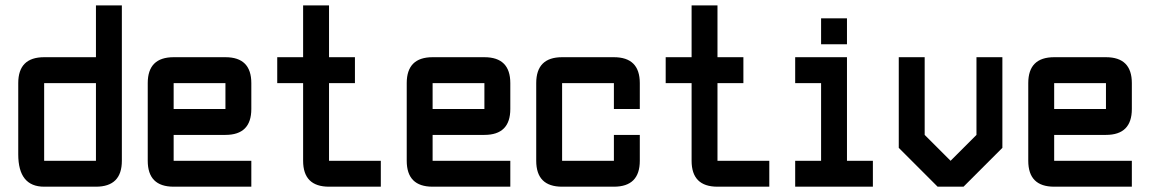

<svg xmlns="http://www.w3.org/2000/svg" viewBox="-20 -704 4337 724"><path d="M439.5 -97.7Q439.5 0 341.8 0H146.5Q48.8 0 48.8 -122.1V-390.6Q48.8 -488.3 146.5 -488.3H341.8V-683.6H439.5ZM146.5 -97.7H341.8V-390.6H146.5Z M634.8 -488.3H830.1Q927.7 -488.3 927.7 -390.6V-293Q927.7 -195.3 830.1 -195.3H634.8V-97.7H927.7V0H634.8Q537.1 0 537.1 -97.7V-390.6Q537.1 -488.3 634.8 -488.3ZM830.1 -390.6H634.8V-293H830.1Z M1220.7 0Q1123 0 1123 -97.7V-390.6H1025.4V-488.3H1123V-683.6H1220.7V-488.3H1318.4V-390.6H1220.7V-97.7H1416V0Z M1611.3 -488.3H1806.6Q1904.3 -488.3 1904.3 -390.6V-293Q1904.3 -195.3 1806.6 -195.3H1611.3V-97.7H1904.3V0H1611.3Q1513.7 0 1513.7 -97.7V-390.6Q1513.7 -488.3 1611.3 -488.3ZM1806.6 -390.6H1611.3V-293H1806.6Z M2294.9 0H2099.6Q2002 0 2002 -97.7V-390.6Q2002 -488.3 2099.6 -488.3H2294.9Q2392.6 -488.3 2392.6 -390.6V-293H2294.9V-390.6H2099.6V-97.7H2294.9V-195.3H2392.6V-97.7Q2392.6 0 2294.9 0Z M2685.5 0Q2587.9 0 2587.9 -97.7V-390.6H2490.2V-488.3H2587.9V-683.6H2685.5V-488.3H2783.2V-390.6H2685.5V-97.7H2880.9V0Z M3076.2 -537.1V-634.8H3173.8V-537.1ZM2978.5 0V-97.7H3076.2V-390.6H2978.5V-488.3H3173.8V-97.7H3271.5V0Z M3662.1 -488.3H3759.8V-146.5L3613.3 0H3515.6L3369.1 -146.5V-488.3H3466.8V-195.3L3564.5 -97.7L3662.1 -195.3Z M3955.1 -488.3H4150.4Q4248 -488.3 4248 -390.6V-293Q4248 -195.3 4150.4 -195.3H3955.1V-97.7H4248V0H3955.1Q3857.4 0 3857.4 -97.7V-390.6Q3857.4 -488.3 3955.1 -488.3ZM4150.4 -390.6H3955.1V-293H4150.4Z"/></svg>

Font: BabelStone Runic Beorhtric
Style: Regular
Weight: 400
Designer: Andrew West
Foundry: BabelStone
Version: Version 7.004;November 9, 2023